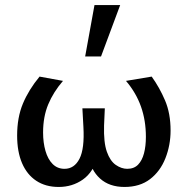

<svg xmlns="http://www.w3.org/2000/svg" viewBox="-20 -731 751 762"><path d="M213 11Q161 11 124 -13.5Q87 -38 67.5 -83.5Q48 -129 48 -193Q48 -265 71 -320Q94 -375 137 -427L230 -410Q192 -366 171.5 -317Q151 -268 151 -205Q151 -165 160.5 -132Q170 -99 189 -80Q208 -61 236 -61Q275 -61 295.5 -101Q316 -141 311 -228L307 -301H396L393 -233Q391 -166 404 -129Q417 -92 439.5 -76.5Q462 -61 485 -61Q512 -61 528 -77.5Q544 -94 551.5 -122.5Q559 -151 559 -188Q559 -253 539.5 -308Q520 -363 480 -410L582 -427Q613 -384 635 -332.5Q657 -281 657 -213Q657 -155 636.5 -103Q616 -51 575.5 -20Q535 11 474 11Q414 11 377 -22.5Q340 -56 332 -112H369Q351 -48 309 -18.5Q267 11 213 11ZM318 -507 355 -711H457L381 -507Z"/></svg>

Font: Ysabeau Office SemiBold
Style: Regular
Weight: 600
Designer: Christian Thalmann (Catharsis Fonts)
Version: Version 2.001;gftools[0.9.30]; featfreeze: tnum,lnum,ss02